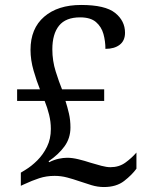

<svg xmlns="http://www.w3.org/2000/svg" viewBox="-20 -744 599 774"><path d="M399 10Q374 10 349 2.5Q324 -5 298 -14Q275 -22 250.5 -28.5Q226 -35 200 -35Q167 -35 138 -25.5Q109 -16 77 -1L64 5V-48L82 -59Q107 -74 130.5 -97.5Q154 -121 169.5 -152.5Q185 -184 185 -224Q185 -253 178 -281.5Q171 -310 160 -337H49V-384H141Q128 -416 115.5 -459Q103 -502 103 -543Q103 -629 158 -676.5Q213 -724 307 -724Q404 -724 444 -692Q484 -660 484 -612Q484 -580 462.5 -563.5Q441 -547 405 -547Q405 -578 397 -607Q389 -636 367 -655Q345 -674 303 -674Q245 -674 218 -640.5Q191 -607 191 -545Q191 -499 204.5 -456Q218 -413 230 -384H400V-337H244Q252 -312 258 -286Q264 -260 264 -230Q264 -187 240 -154Q216 -121 176 -94L178 -90Q198 -100 216.5 -104Q235 -108 251 -108Q271 -108 296 -102Q321 -96 345 -88Q368 -81 389 -75.5Q410 -70 425 -70Q460 -70 485.5 -88.5Q511 -107 530 -129V-64Q512 -39 480.5 -14.5Q449 10 399 10Z"/></svg>

Font: Noto Naskh Arabic UI
Style: Regular
Weight: 400
Designer: Monotype Design Team, David Williams, Mohamad Dakak and Nizar Qandah
Foundry: Monotype Imaging Inc.
Version: Version 2.014